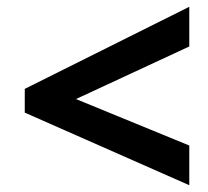

<svg xmlns="http://www.w3.org/2000/svg" viewBox="-20 -645 612 566"><path d="M538 -99 53 -313V-383L538 -625V-508L204 -353L538 -216Z"/></svg>

Font: Noto IKEA Latin
Style: Bold Italic
Weight: 700
Italic angle: -12°
Designer: Monotype Design Team
Foundry: Monotype Imaging Inc.
Version: Version 1.0